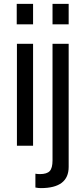

<svg xmlns="http://www.w3.org/2000/svg" viewBox="-20 -749 424 987"><path d="M150 -524V0H67V-524ZM150 -729V-624H66V-729ZM250 -524H333V109Q333 218 190 218Q177 218 162 215V144Q174 146 185 146Q221 146 235.5 130.5Q250 115 250 76ZM333 -729V-624H250V-729Z"/></svg>

Font: ColatingCofangSans
Style: Regular
Weight: 400
Foundry: GNU
Version: Version 412.227;June 27, 2022;FontCreator 11.0.0.2412 32-bit